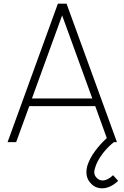

<svg xmlns="http://www.w3.org/2000/svg" viewBox="-20 -770 674 1040"><path d="M620 209.5Q609.5 219.5 597.8 227.8Q586 236 573 241.5Q552 250 534.5 250Q496 250 473 224Q448 199 448 162.5Q448 148 453 128Q465.5 88.5 493.8 49.8Q522 11 558.5 -22L496 -195H138.5L67.5 0H21L293.5 -750H340.5L613.5 0H597Q565 24.5 535.5 62.5Q504 105.5 495 139.5Q490.5 154 490.5 161.5Q490.5 180 503 192.5Q517 207.5 535.5 207.5Q562.5 207.5 592.5 179ZM480 -236.5 316.5 -686.5 153 -236.5Z"/></svg>

Font: Russisch Sans ExtraLight
Style: Regular
Weight: 200
Width: 4
Designer: Michael Sharanda (font) & Cristiano Sobral (main changes)
Foundry: Michael Sharanda
Version: Version 2.00;September 8, 2020;FontCreator 13.0.0.2681 64-bi